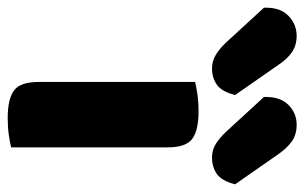

<svg xmlns="http://www.w3.org/2000/svg" viewBox="-303 -617 791 499"><g transform="rotate(90 92.5 -367.5)"><path d="M150 8Q100 8 78 -8.5Q56 -25 56 -72V-479Q67 -482 87.5 -485Q108 -488 132 -488Q182 -488 204 -471.5Q226 -455 226 -408V-1Q215 2 194.5 5Q174 8 150 8ZM-137 -658V-664Q-137 -702 -115 -722.5Q-93 -743 -64 -743Q-39 -743 -21 -730.5Q-3 -718 12 -695L90 -583Q81 -548 63 -535.5Q45 -523 21 -523Q1 -523 -15.5 -533.5Q-32 -544 -46 -559ZM95 -658V-663Q95 -702 116.5 -722.5Q138 -743 167 -743Q193 -743 210.5 -730.5Q228 -718 244 -695L322 -583Q313 -548 295 -535.5Q277 -523 252 -523Q232 -523 216 -533.5Q200 -544 186 -559Z"/></g></svg>

Font: Baloo Bhai 2 ExtraBold
Style: Regular
Weight: 800
Designer: Supriya Tembe, Noopur Datye and Ek Type
Foundry: Ek Type
Version: Version 1.640;PS 1.000;hotconv 16.6.51;makeotf.lib2.5.65220;